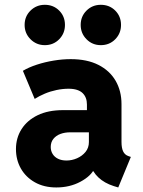

<svg xmlns="http://www.w3.org/2000/svg" viewBox="-20 -784 602 811"><path d="M217.8 7.8Q166 7.8 127.4 -13.9Q88.9 -35.6 68.1 -72.3Q47.4 -108.9 47.4 -154.3Q47.4 -201.2 71 -238.5Q94.7 -275.9 139.2 -297.4Q183.6 -318.8 246.1 -318.8H372.1V-225.1H276.4Q253.9 -225.1 235.4 -218.3Q216.8 -211.4 205.6 -197.5Q194.3 -183.6 194.3 -163.1Q194.3 -146.5 202.4 -133.5Q210.4 -120.6 225.3 -113.3Q240.2 -106 260.7 -106Q283.7 -106 305.4 -115.5Q327.1 -125 341.3 -142.3Q355.5 -159.7 355.5 -184.1V-248.5L347.2 -270V-342.3Q347.2 -357.4 342.8 -369.4Q338.4 -381.3 329.3 -390.4Q320.3 -399.4 305.4 -404.3Q290.5 -409.2 269.5 -409.2Q245.1 -409.2 219 -403.8Q192.9 -398.4 169.2 -388.4Q145.5 -378.4 126.5 -366.2L76.7 -484.9Q102.1 -500 136 -511Q169.9 -522 207 -528.1Q244.1 -534.2 278.8 -534.2Q347.7 -534.2 395.5 -510Q443.4 -485.8 468.3 -442.9Q493.2 -399.9 493.2 -344.2V-184.6Q493.2 -159.2 500 -144.8Q506.8 -130.4 521.5 -125L532.7 -121.1L479.5 7.8L460.4 2Q420.9 -10.7 395.8 -34.4Q370.6 -58.1 364.7 -85.9L401.9 -61H334L378.9 -72.3Q364.7 -40.5 319.8 -16.4Q274.9 7.8 217.8 7.8ZM405.8 -593.3Q370.1 -593.3 345.5 -618.2Q320.8 -643.1 320.8 -678.7Q320.8 -714.8 345.5 -739.3Q370.1 -763.7 405.8 -763.7Q442.4 -763.7 466.8 -739.3Q491.2 -714.8 491.2 -678.7Q491.2 -643.1 466.8 -618.2Q442.4 -593.3 405.8 -593.3ZM169.4 -593.3Q133.8 -593.3 108.9 -618.2Q84 -643.1 84 -678.7Q84 -714.8 108.9 -739.3Q133.8 -763.7 169.4 -763.7Q205.6 -763.7 230 -739.3Q254.4 -714.8 254.4 -678.7Q254.4 -643.1 230 -618.2Q205.6 -593.3 169.4 -593.3Z"/></svg>

Font: Reddit Mono ExtraBold
Style: Regular
Weight: 800
Monospace: yes
Designer: Stephen Hutchings
Foundry: Reddit
Version: Version 1.014